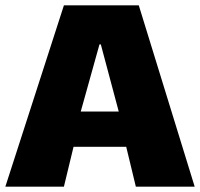

<svg xmlns="http://www.w3.org/2000/svg" viewBox="-20 -663 748 718"><path d="M452 -114H255L219 35H0L219 -643H499L708 35H488ZM352 -497 282 -246H424L357 -497Z"/></svg>

Font: Lalezar
Style: Regular
Weight: 400
Designer: Borna Izadpanah
Foundry: Borna Izadpanah
Version: Version 1.003;November 28, 2018;FontCreator 11.5.0.2421 64-b